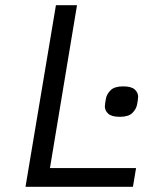

<svg xmlns="http://www.w3.org/2000/svg" viewBox="-20 -718 640 738"><path d="M78 0 195 -698H276L172 -72H503L491 0ZM441 -269Q409 -269 396 -281Q383 -293 383 -309Q383 -314 384.5 -323.5Q386 -333 387 -338Q390 -356 405 -371Q420 -386 453 -386Q485 -386 498 -374Q511 -362 511 -346Q511 -341 509.5 -331.5Q508 -322 507 -317Q504 -299 489 -284Q474 -269 441 -269Z"/></svg>

Font: IBM Plex Mono
Style: Italic
Weight: 400
Italic angle: -9°
Monospace: yes
Designer: Mike Abbink, Paul van der Laan, Pieter van Rosmalen
Foundry: Bold Monday
Version: Version 2.3